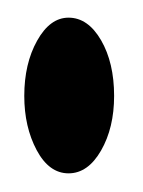

<svg xmlns="http://www.w3.org/2000/svg" viewBox="-20 -187 158 212"><path d="M55.7 4.4Q34.2 4.4 20.5 -21.2Q6.8 -46.9 6.8 -81.1Q6.8 -116.7 21 -142.1Q35.2 -167.5 55.7 -167.5Q77.1 -167.5 91.6 -142.6Q106 -117.7 106 -81.1Q106 -45.9 91.6 -20.8Q77.1 4.4 55.7 4.4Z"/></svg>

Font: Scarab Serif
Style: Condensed
Weight: 400
Designer: John Roberts
Foundry: Scarab
Version: 1.0